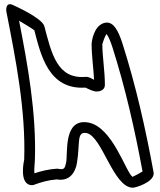

<svg xmlns="http://www.w3.org/2000/svg" viewBox="-20 -825 749 897"><path d="M69.1 -728.2C97.1 -711.9 129.4 -692 140.4 -683.5C170.1 -570.3 205.9 -404.5 379 -415.7C388.9 -411.6 405 -402.2 423.2 -398.2C432.4 -396.2 470 -396.3 470 -429C470 -492.3 458.5 -558.3 458 -618C460.3 -627 469.2 -654.7 477.6 -666.2C484.4 -657.8 494.2 -638.8 505.2 -604.4C565.6 -414.4 609.7 -219.7 645.9 -23.9C631.9 -14.9 609 -3.3 599.2 1.1C568.9 -17.6 506.3 -232.7 392.3 -252.6C274.5 -273.2 297.8 -109.2 289 -65.7C283.2 -37.4 279.2 -30.9 252 -36.5C249.9 -36.9 247.1 -37.1 245.4 -36.9C209 -34.6 172.1 -25.9 140.5 -15.3C139 -36.8 142.5 -64.1 143 -77.1C150.5 -296.5 109.2 -523.7 69.1 -728.2ZM46.2 -798.8C2.6 -823.1 9.5 -772.2 9.5 -772.2C52.9 -551.7 101 -309.7 93 -78.9C93 -78.9 65.2 40 130 40C132.6 40 136 39.4 138.8 38.4C173.6 25.3 208 16 245.5 13.2C305.2 23.7 331.9 -20 339.1 -61.4C355.2 -154.3 336.1 -211.7 383.7 -203.4C457 -190.6 508.6 52 601 52C612.2 52 698 27.4 698 -15C698 -16.1 697.9 -18.1 697.6 -19.5C660.4 -222.5 615.5 -422.3 552.8 -619.6C532.8 -682.5 508.4 -731.3 464.6 -717.1C415.9 -701.2 408.6 -626.6 408.6 -626.6C408.3 -625.2 408 -622.8 408 -621C408 -562.7 417 -506.2 419.5 -452.3C408.8 -457 395.6 -467.3 379.8 -465.9C246.8 -454.3 220.5 -576.2 187.2 -702.4C177 -740.9 46.2 -798.8 46.2 -798.8Z"/></svg>

Font: Rocketfuel
Style: Regular
Weight: 400
Designer: Mew Too
Foundry: Cannot Into Space Fonts.
Version: Version 0.27